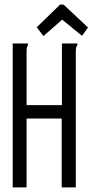

<svg xmlns="http://www.w3.org/2000/svg" viewBox="-20 -811 401 831"><path d="M35 -623H101V-616Q97 -610 96 -603Q95 -596 95 -579V-356H248V-623H315V-616Q310 -610 309 -603Q308 -596 308 -579V0H247V-298H95V0H35ZM168 -655 139 -693 240 -791H255L361 -692L335 -656L249 -726Z"/></svg>

Font: Inconsolata ExtraCondensed
Style: Regular
Weight: 400
Width: 2
Monospace: yes
Designer: Raph Levien, Cyreal, Brenton Simpson
Foundry: Raph Levien, Cyreal, Google
Version: Version 3.001; ttfautohint (v1.8.2.53-6de2)